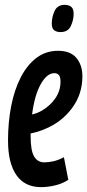

<svg xmlns="http://www.w3.org/2000/svg" viewBox="-20 -760 359 790"><path d="M261 -20Q236 -4 206 3Q176 10 149 10Q82 10 47.5 -39.5Q13 -89 13 -182Q13 -257 26 -323.5Q39 -390 65 -441Q91 -492 129.5 -521.5Q168 -551 219 -551Q270 -551 294.5 -521.5Q319 -492 319 -446Q319 -373 277 -316Q235 -259 169 -231Q138 -217 106 -211Q106 -206 106 -200Q106 -140 120.5 -116Q135 -92 162 -92Q180 -92 200 -96.5Q220 -101 243 -113ZM204 -459Q173 -459 147.5 -413.5Q122 -368 112 -289Q133 -294 151 -304Q187 -325 208 -356Q229 -387 229 -424Q229 -444 222 -451.5Q215 -459 204 -459ZM229 -628Q213 -628 203 -635.5Q193 -643 193 -663Q193 -689 204.5 -714.5Q216 -740 246 -740Q263 -740 273 -732Q283 -724 283 -703Q283 -678 271.5 -653Q260 -628 229 -628Z"/></svg>

Font: Georama ExtraCondensed SemiBold
Style: Italic
Weight: 600
Width: 2
Italic angle: -9°
Designer: Jean-Baptiste Levee
Foundry: Production Type
Version: Version 1.000